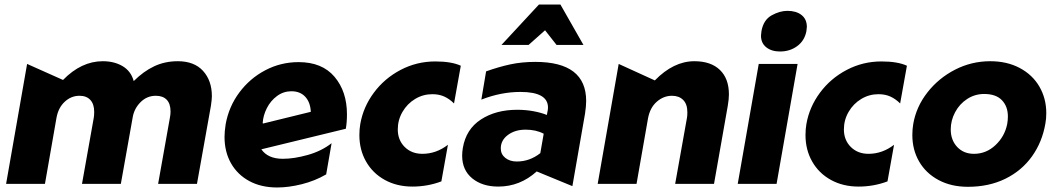

<svg xmlns="http://www.w3.org/2000/svg" viewBox="-20 -814 4678 850"><path d="M852 0 914 -347Q918 -375 918 -388Q918 -457 879 -500Q840 -543 767 -543Q710 -543 662.5 -520.5Q615 -498 572 -455Q560 -499 523 -521Q486 -543 435 -543Q340 -543 259 -460L100 -531L7 0H179L230 -292Q238 -337 266.5 -363.5Q295 -390 332 -390Q363 -390 380 -371.5Q397 -353 397 -319Q397 -302 395 -292L343 0H515L567 -292Q573 -332 601.5 -361Q630 -390 670 -390Q701 -390 718 -372.5Q735 -355 735 -320Q735 -307 732 -292L680 0Z M1232 -111Q1166 -111 1137 -153L1511 -244Q1516 -272 1516 -308Q1516 -409 1461 -474Q1406 -539 1302 -539Q1223 -539 1154.5 -503Q1086 -467 1039.5 -404.5Q993 -342 979 -264Q974 -232 974 -208Q974 -142 1002.5 -91.5Q1031 -41 1083.5 -12.5Q1136 16 1207 16Q1258 16 1316 1.5Q1374 -13 1424 -42L1448 -180Q1403 -145 1342.5 -128Q1282 -111 1232 -111ZM1270 -410Q1309 -410 1331.5 -385.5Q1354 -361 1356 -319L1144 -267L1143 -270Q1145 -303 1161.5 -335.5Q1178 -368 1206.5 -389Q1235 -410 1270 -410Z M1907 -542Q1825 -542 1753.5 -504.5Q1682 -467 1635 -403.5Q1588 -340 1575 -265Q1571 -242 1571 -216Q1571 -151 1600.5 -99Q1630 -47 1683.5 -17.5Q1737 12 1806 12Q1873 12 1934 -11L1963 -173Q1911 -133 1850 -133Q1802 -133 1771.5 -163.5Q1741 -194 1741 -241Q1741 -283 1762 -319Q1783 -355 1818 -376Q1853 -397 1894 -397Q1924 -397 1947 -386.5Q1970 -376 1990 -356L2020 -523Q1979 -542 1907 -542Z M2268 -99Q2237 -99 2217 -115Q2197 -131 2197 -157Q2197 -193 2228.5 -216.5Q2260 -240 2307 -240Q2353 -240 2387 -222L2372 -136Q2325 -99 2268 -99ZM2575 -367Q2575 -540 2350 -540Q2290 -540 2239 -529Q2188 -518 2132 -498L2111 -373Q2198 -407 2284 -407Q2406 -407 2406 -338Q2406 -328 2403 -316L2401 -305Q2377 -315 2342.5 -321.5Q2308 -328 2270 -328Q2175 -328 2109 -285Q2043 -242 2029 -159Q2026 -141 2026 -125Q2026 -61 2070.5 -24.5Q2115 12 2186 12Q2282 12 2356 -55L2514 10L2570 -311Q2575 -344 2575 -367ZM2461 -794H2366L2200 -615H2320L2393 -680L2444 -615H2563Z M3207 -396Q3207 -466 3167 -504.5Q3127 -543 3054 -543Q2962 -543 2879 -458L2719 -531L2626 0H2798L2849 -291Q2858 -338 2888 -364Q2918 -390 2955 -390Q2986 -390 3004.5 -371.5Q3023 -353 3023 -317Q3023 -300 3021 -291L2969 0H3141L3202 -346Q3207 -376 3207 -396Z M3511 -531H3339L3246 0H3418ZM3351 -676Q3349 -662 3349 -656Q3349 -623 3372.5 -604.5Q3396 -586 3433 -586Q3477 -586 3509.5 -610Q3542 -634 3550 -676Q3552 -690 3552 -695Q3552 -729 3528.5 -747.5Q3505 -766 3466 -766Q3432 -766 3396 -746Q3360 -726 3351 -676Z M3882 -542Q3800 -542 3728.5 -504.5Q3657 -467 3610 -403.5Q3563 -340 3550 -265Q3546 -242 3546 -216Q3546 -151 3575.5 -99Q3605 -47 3658.5 -17.5Q3712 12 3781 12Q3848 12 3909 -11L3938 -173Q3886 -133 3825 -133Q3777 -133 3746.5 -163.5Q3716 -194 3716 -241Q3716 -283 3737 -319Q3758 -355 3793 -376Q3828 -397 3869 -397Q3899 -397 3922 -386.5Q3945 -376 3965 -356L3995 -523Q3954 -542 3882 -542Z M4608 -267Q4612 -288 4612 -313Q4612 -378 4581.5 -430.5Q4551 -483 4494.5 -513Q4438 -543 4364 -543Q4281 -543 4208 -505.5Q4135 -468 4085.5 -404.5Q4036 -341 4023 -265Q4019 -242 4019 -216Q4019 -151 4049 -99Q4079 -47 4135 -17Q4191 13 4265 13Q4358 13 4430.5 -22.5Q4503 -58 4548.5 -121.5Q4594 -185 4608 -267ZM4442 -298Q4442 -282 4439 -265Q4428 -210 4387 -171.5Q4346 -133 4292 -133Q4246 -133 4217.5 -163.5Q4189 -194 4189 -241Q4189 -281 4208.5 -317.5Q4228 -354 4262 -376Q4296 -398 4337 -398Q4389 -398 4415.5 -370.5Q4442 -343 4442 -298Z"/></svg>

Font: Geom ExtraBold
Style: Bold Italic
Weight: 800
Italic angle: -10°
Version: Version 1.102